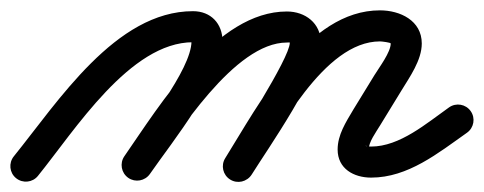

<svg xmlns="http://www.w3.org/2000/svg" viewBox="-44 -309 935 371"><path d="M-12.9 35.3C0 45.7 18.9 43.8 29.3 30.9C100.7 -57.3 207.1 -227.4 328.9 -227.4C331.7 -227.4 326 -235.3 326 -229.1C326 -174.4 231.8 -58.3 196.3 -7.1C186.9 6.5 190.3 25.2 203.9 34.7C217.5 44.1 236.2 40.7 245.7 27.1C245.7 27.1 245.7 27.1 245.7 27.1C290.2 -37.2 386 -153.7 386 -229.1C386 -263.3 363.6 -287.4 328.9 -287.4C179.5 -287.4 68.2 -112.6 -17.3 -6.9C-27.7 6 -25.8 24.9 -12.9 35.3ZM245.7 27.1C245.7 27.1 245.7 27.1 245.7 27.1C299.5 -50.6 409.2 -226.8 510.3 -226.8C512.8 -226.8 516 -227.4 516 -226.5C516 -196.4 411.2 -35.2 391.5 -3.6C382.7 10.5 387 29 401 37.8C415.1 46.5 433.6 42.2 442.4 28.2C474.1 -22.6 576 -166.7 576 -226.5C576 -264.2 545.9 -286.8 510.3 -286.8C374.3 -286.8 265.8 -107.2 196.3 -7.1C186.9 6.5 190.3 25.2 203.9 34.7C217.5 44.1 236.2 40.7 245.7 27.1ZM442 28.4C442 28.4 442 28.4 442 28.4C493.2 -53.3 581.7 -229 690.2 -229C694 -229 711 -226.8 711 -225C711 -208.1 688.7 -178.8 680.4 -165.1C680.4 -165.1 680.4 -165.2 680.4 -165.2C680.4 -165.2 680.4 -165.2 680.4 -165.2C666.4 -142.4 652.4 -119.5 638.4 -96.7C638.4 -96.7 638.4 -96.6 638.3 -96.5C638.3 -96.4 638.2 -96.3 638.2 -96.3C624.2 -72.7 608.4 -48.4 608.4 -20C608.4 17.1 639.8 34.2 673.1 34.2C744.5 34.2 802.7 -13.3 858.3 -52.5C871.8 -62 875.1 -80.7 865.5 -94.3C856 -107.8 837.3 -111.1 823.7 -101.5C780.5 -71 728.7 -25.8 673.1 -25.8C653.9 -25.8 666.3 -31.7 668.4 -20.4C668.4 -20.3 668.4 -19.9 668.4 -20C668.4 -34.8 682.7 -53.7 689.8 -65.7C689.8 -65.7 689.7 -65.6 689.7 -65.5C689.6 -65.4 689.6 -65.3 689.6 -65.3C703.6 -88.2 717.6 -111 731.6 -133.9C731.6 -133.9 731.6 -133.9 731.6 -133.9C731.6 -133.9 731.6 -133.9 731.6 -133.9C747.7 -160.3 771 -192.8 771 -225C771 -269.4 729 -289 690.2 -289C549.6 -289 456.5 -107.8 391.2 -3.4C382.4 10.6 386.6 29.1 400.7 37.9C414.7 46.7 433.2 42.5 442 28.4Z"/></svg>

Font: FRB American Cursive
Style: Bold Italic
Weight: 700
Italic angle: -25°
Version: Version 2.0;Modular Font Editor K font №1